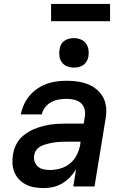

<svg xmlns="http://www.w3.org/2000/svg" viewBox="-20 -949 640 977"><path d="M204 8Q181 8 157.5 4.5Q134 1 114 -9Q94 -19 78.5 -34.5Q63 -50 54 -71Q45 -92 43.5 -115.5Q42 -139 46 -162Q50 -190 64 -216.5Q78 -243 101.5 -261.5Q125 -280 152 -291.5Q179 -303 207 -309.5Q235 -316 263 -318Q291 -320 318 -320H406L412 -358Q415 -377 409.5 -396Q404 -415 389.5 -426.5Q375 -438 356 -442Q337 -446 317 -446Q298 -446 278.5 -442.5Q259 -439 241 -429.5Q223 -420 210 -403.5Q197 -387 193 -367H86Q91 -393 102 -417Q113 -441 130 -461.5Q147 -482 169.5 -497.5Q192 -513 217 -522Q242 -531 267 -534.5Q292 -538 317 -538Q339 -538 360 -536Q381 -534 401 -529Q421 -524 439.5 -515Q458 -506 473 -493Q488 -480 499 -463.5Q510 -447 515.5 -427Q521 -407 521 -385.5Q521 -364 517 -343L461 0H353L367 -87Q354 -66 336.5 -47.5Q319 -29 297 -16Q275 -3 251.5 2.5Q228 8 204 8Q204 8 204 8Q204 8 204 8ZM234 -84Q260 -84 287 -91.5Q314 -99 336 -117Q358 -135 370.5 -160Q383 -185 388 -212L390 -228H318Q307 -228 295 -227.5Q283 -227 271.5 -226Q260 -225 248.5 -223Q237 -221 225 -218Q213 -215 201.5 -211Q190 -207 179.5 -200Q169 -193 162.5 -182.5Q156 -172 154 -160Q151 -143 156 -127.5Q161 -112 173 -101.5Q185 -91 201 -87.5Q217 -84 234 -84ZM356 -605Q338 -605 321.5 -611.5Q305 -618 295 -631.5Q285 -645 282.5 -662.5Q280 -680 283 -698Q285 -711 291 -722.5Q297 -734 308 -741.5Q319 -749 331.5 -752Q344 -755 356 -755Q374 -755 390.5 -748.5Q407 -742 417 -728.5Q427 -715 430 -697.5Q433 -680 430 -662Q428 -649 421.5 -637.5Q415 -626 404.5 -618.5Q394 -611 381.5 -608Q369 -605 356 -605ZM240 -841V-929H540V-841Z"/></svg>

Font: Iosevka Curly SmBdExObl
Style: Regular
Weight: 600
Width: 7
Italic angle: -9°
Monospace: yes
Designer: Belleve Invis
Foundry: Belleve Invis
Version: Version 11.1.0; ttfautohint (v1.8.3)